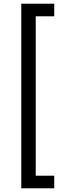

<svg xmlns="http://www.w3.org/2000/svg" viewBox="-20 -852 365 1037"><path d="M95 -832H273V-764H173V97H273V165H95Z"/></svg>

Font: Noto Sans Gurmukhi Condensed
Style: Regular
Weight: 400
Width: 3
Designer: Jelle Bosma - Monotype Design Team
Foundry: Monotype Imaging Inc.
Version: Version 2.004; ttfautohint (v1.8.4.7-5d5b)